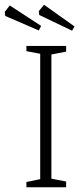

<svg xmlns="http://www.w3.org/2000/svg" viewBox="-65 -787 344 807"><path d="M46 -22 104 -34V-561L46 -572V-594H213V-570L151 -558V-36L213 -24V0H46ZM100 -724 98 -740 120 -767 248 -676 238 -658ZM-43 -720 -45 -737 -24 -764 108 -678 98 -659Z"/></svg>

Font: Grenze ExtraLight
Style: Regular
Weight: 275
Designer: Renata Polastri
Foundry: Omnibus-Type
Version: Version 1.002; ttfautohint (v1.8)